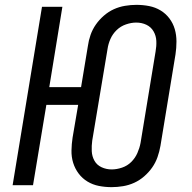

<svg xmlns="http://www.w3.org/2000/svg" viewBox="-20 -763 790 791"><path d="M440 8Q413 8 387.5 3Q362 -2 340.5 -15Q319 -28 304 -48Q289 -68 281.5 -92Q274 -116 274.5 -143Q275 -170 279 -196L302 -331H171L116 0H32L153 -735H237L183 -404H314L342 -573Q345 -596 353 -619Q361 -642 375 -662Q389 -682 408 -698.5Q427 -715 449 -725Q471 -735 495 -739Q519 -743 542 -743Q569 -743 594.5 -738Q620 -733 641.5 -720Q663 -707 678 -687Q693 -667 700 -643Q707 -619 707 -592Q707 -565 703 -539L641 -162Q637 -139 629 -116Q621 -93 607 -73Q593 -53 574 -36.5Q555 -20 533 -10Q511 0 487 4Q463 8 440 8ZM440 -65Q461 -65 483 -72.5Q505 -80 521 -96Q537 -112 546 -132.5Q555 -153 559 -174L621 -551Q625 -573 624 -594.5Q623 -616 612.5 -634Q602 -652 583 -661Q564 -670 541 -670Q521 -670 499 -662.5Q477 -655 460.5 -639Q444 -623 435 -602.5Q426 -582 423 -561L360 -184Q357 -162 358 -140.5Q359 -119 369 -101Q379 -83 398.5 -74Q418 -65 440 -65Z"/></svg>

Font: Iosevka Aile
Style: Italic
Weight: 400
Italic angle: -9°
Designer: Belleve Invis
Foundry: Belleve Invis
Version: Version 28.0.1; ttfautohint (v1.8.4)